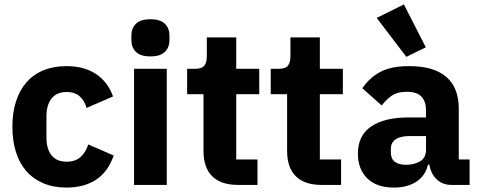

<svg xmlns="http://www.w3.org/2000/svg" viewBox="-20 -836 2173 868"><path d="M281 12Q222 12 176 -7.5Q130 -27 99 -62.5Q68 -98 52 -149Q36 -200 36 -263Q36 -326 52 -376.5Q68 -427 99 -463Q130 -499 176 -518Q222 -537 281 -537Q361 -537 414.5 -501Q468 -465 491 -400L371 -348Q364 -378 342 -399Q320 -420 281 -420Q236 -420 213 -390.5Q190 -361 190 -311V-213Q190 -163 213 -134Q236 -105 281 -105Q321 -105 344.5 -126.5Q368 -148 379 -183L494 -133Q468 -58 413.5 -23Q359 12 281 12Z M660 -581Q615 -581 594.5 -601.5Q574 -622 574 -654V-676Q574 -708 594.5 -728.5Q615 -749 660 -749Q705 -749 725.5 -728.5Q746 -708 746 -676V-654Q746 -622 725.5 -601.5Q705 -581 660 -581ZM586 -525H734V0H586Z M1056 0Q979 0 939.5 -39Q900 -78 900 -153V-410H826V-525H863Q893 -525 904 -539.5Q915 -554 915 -581V-667H1048V-525H1152V-410H1048V-115H1144V0Z M1434 0Q1357 0 1317.5 -39Q1278 -78 1278 -153V-410H1204V-525H1241Q1271 -525 1282 -539.5Q1293 -554 1293 -581V-667H1426V-525H1530V-410H1426V-115H1522V0Z M2021 0Q1981 0 1954.5 -25Q1928 -50 1921 -92H1915Q1903 -41 1862 -14.5Q1821 12 1761 12Q1682 12 1640 -30Q1598 -72 1598 -141Q1598 -224 1658.5 -264.5Q1719 -305 1823 -305H1906V-338Q1906 -376 1886 -398.5Q1866 -421 1819 -421Q1775 -421 1749 -402Q1723 -383 1706 -359L1618 -437Q1650 -484 1698.5 -510.5Q1747 -537 1830 -537Q1942 -537 1998 -488Q2054 -439 2054 -345V-115H2103V0ZM1816 -91Q1853 -91 1879.5 -107Q1906 -123 1906 -159V-221H1834Q1747 -221 1747 -162V-147Q1747 -118 1765 -104.5Q1783 -91 1816 -91ZM1683 -755 1806 -816 1905 -622 1817 -579Z"/></svg>

Font: IBM Plex Thai
Style: Bold
Weight: 700
Designer: Mike Abbink, Paul van der Laan, Pieter van Rosmalen, Ben Mitchell, Mark Frömberg
Foundry: Bold Monday
Version: Version 1.0